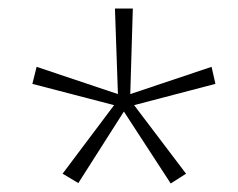

<svg xmlns="http://www.w3.org/2000/svg" viewBox="-20 -886 558 451"><path d="M292 -866 286 -665 477 -729 486 -689 295 -639 417 -478 381 -455 271 -624 164 -456 127 -478 248 -639 56 -689 66 -729 257 -665 250 -866Z"/></svg>

Font: Noto Sans Telugu UI ExtraLight
Style: Regular
Weight: 200
Designer: Jelle Bosma - Monotype Design Team
Foundry: Monotype Imaging Inc.
Version: Version 2.005; ttfautohint (v1.8.4.7-5d5b)